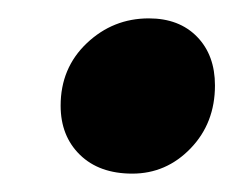

<svg xmlns="http://www.w3.org/2000/svg" viewBox="-20 -436 269 209"><path d="M46 -321Q46 -362 74.5 -389Q103 -416 142 -416Q175 -416 194.5 -396Q214 -376 214 -343Q214 -302 187.5 -274.5Q161 -247 124 -247Q88 -247 67 -267.5Q46 -288 46 -321Z"/></svg>

Font: Decalotype SemiBold Italic
Style: Regular
Weight: 600
Italic angle: -12°
Designer: Alfredo Marco Pradil
Foundry: Alfredo Marco Pradil
Version: Version 1.0